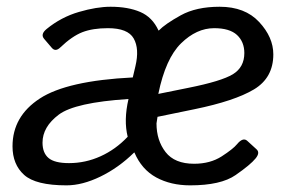

<svg xmlns="http://www.w3.org/2000/svg" viewBox="-20 -541 869 569"><path d="M17.1 -107.4Q17.1 -196.3 97.9 -249Q178.7 -301.8 373.5 -311.5L381.3 -344.7Q393.6 -396.5 376.2 -427Q358.9 -457.5 299.8 -457.5Q254.9 -457.5 224.1 -445.6Q193.4 -433.6 158.7 -400.4Q144.5 -386.7 133.8 -398.9L110.8 -425.8Q99.1 -439.5 118.2 -455.1Q161.1 -490.2 213.9 -505.6Q266.6 -521 307.6 -521Q359.4 -521 395.5 -505.6Q431.6 -490.2 449.7 -450.7H450.7Q469.7 -470.2 515.6 -495.6Q561.5 -521 630.9 -521Q706.1 -521 748 -475.8Q790 -430.7 790 -379.9Q790 -310.5 732.7 -276.1Q675.3 -241.7 556.2 -217.3L446.8 -194.8Q443.8 -176.3 443.8 -175.3Q443.8 -125 470.7 -90.3Q497.6 -55.7 555.2 -55.7Q603 -55.7 637 -77.6Q670.9 -99.6 682.1 -113.3Q700.2 -135.3 712.9 -123.5L740.2 -98.6Q751.5 -88.4 737.3 -71.3Q722.2 -52.7 678.2 -22.2Q634.3 8.3 543.5 8.3Q486.3 8.3 443.1 -15.1Q399.9 -38.6 378.4 -88.9H377.4Q331.5 -43.9 277.8 -17.8Q224.1 8.3 177.2 8.3Q85.9 8.3 51.5 -22.7Q17.1 -53.7 17.1 -107.4ZM106 -118.2Q106 -87.9 123.8 -72.8Q141.6 -57.6 184.6 -57.6Q233.4 -57.6 278.1 -77.9Q322.8 -98.1 358.4 -135.7Q346.2 -184.6 360.8 -247.6Q202.1 -237.3 154.1 -201.2Q106 -165 106 -118.2ZM449.2 -262.7 538.6 -280.8Q636.2 -300.3 670.2 -321Q704.1 -341.8 704.1 -383.8Q704.1 -417 682.4 -437.3Q660.6 -457.5 614.7 -457.5Q562.5 -457.5 516.6 -412.6Q470.7 -367.7 449.2 -262.7Z"/></svg>

Font: Istok
Style: Italic
Weight: 500
Italic angle: -13°
Designer: Andrey V. Panov
Foundry: Andrey V. Panov
Version: Version 1.0.3